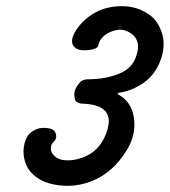

<svg xmlns="http://www.w3.org/2000/svg" viewBox="-20 -597 547 618"><path d="M154.8 -2.9Q120.6 -9.3 97.2 -26.6Q73.7 -43.9 64.5 -65.9Q55.2 -87.9 55.7 -111.6Q56.2 -135.3 66.9 -155.8Q73.2 -168.9 92 -178.7Q110.8 -188.5 137.2 -184.1Q155.3 -181.2 159.7 -166.3Q164.1 -151.4 152.8 -140.1Q146 -134.8 144.3 -125.5Q142.6 -116.2 146.2 -107.4Q149.9 -98.6 159.7 -91.3Q169.4 -84 183.1 -82Q218.3 -77.1 256.8 -94.5Q295.4 -111.8 315.9 -153.8Q364.3 -257.8 249 -263.2Q238.8 -263.2 231.2 -266.6Q223.6 -270 222.2 -274.9Q217.3 -289.6 220.2 -302.5Q223.1 -315.4 235.8 -330.1Q244.6 -341.8 263.2 -341.8Q316.4 -341.8 359.9 -358.4Q403.3 -375 417 -412.1Q439.9 -472.7 390.1 -496.1Q365.2 -507.8 333.5 -493.2Q301.8 -478.5 295.9 -450.2Q293 -436.5 252 -435.1Q232.4 -434.6 221.7 -443.6Q210.9 -452.6 211.9 -465.8Q211.9 -481.4 228.3 -504.9Q244.6 -528.3 268.1 -544.9Q309.1 -575.7 367.7 -577.1Q426.3 -578.6 469.2 -543Q480.5 -532.7 488.8 -518.8Q497.1 -504.9 502.4 -486.8Q507.8 -468.8 506.3 -445.8Q504.9 -422.9 495.1 -398.9Q478 -355.5 441.4 -329.8Q404.8 -304.2 359.9 -297.9L358.9 -293.9Q404.3 -270 411.4 -215.6Q418.5 -161.1 386.2 -110.8Q344.7 -44.4 283 -17.3Q221.2 9.8 154.8 -2.9Z"/></svg>

Font: Florida Vibes
Style: Regular
Weight: 400
Italic angle: -30°
Designer: Turbologo.com
Foundry: Turbologo.com
Version: Version 1.000;hotconv 1.0.109;makeotfexe 2.5.65596